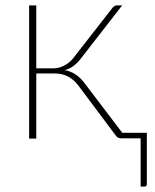

<svg xmlns="http://www.w3.org/2000/svg" viewBox="-20 -513 574 712"><path d="M397.5 -484.5Q400.5 -488 404.5 -490.5Q408.5 -493 413.5 -493H433L279.5 -295.5Q268 -280.5 254 -269.5Q240 -258.5 220.5 -253Q243 -248.5 260.5 -236.8Q278 -225 292.5 -206L433.5 -20.5H524.5V169.5Q524.5 179 515.5 179H501.5V0H430.5Q416.5 0 410 -9.5L270 -196.5Q254 -217.5 232.5 -229Q211 -240.5 184 -240.5H114.5V1H88V-493H114.5V-259.5H177.5Q198.5 -259.5 219 -270.2Q239.5 -281 252.5 -298.5Z"/></svg>

Font: Lato Thin
Style: Regular
Weight: 200
Designer: Lukasz Dziedzic
Foundry: tyPoland Lukasz Dziedzic
Version: Version 2.007; 2014-02-27